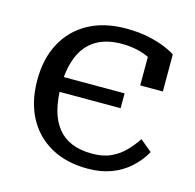

<svg xmlns="http://www.w3.org/2000/svg" viewBox="-87 -637 750 737"><g transform="rotate(15 288.0 -268.0)"><path d="M95 -246V-305H385V-246ZM324 -49Q368 -49 399.5 -64Q431 -79 453.5 -102.5Q476 -126 493 -152L540 -113Q520 -77 488.5 -48.5Q457 -20 415.5 -4.5Q374 11 322 11Q237 11 175.5 -23.5Q114 -58 81 -120.5Q48 -183 48 -268Q48 -354 82 -416.5Q116 -479 178.5 -513Q241 -547 327 -547Q379 -547 419 -538Q459 -529 486 -517.5Q513 -506 525 -497V-350H435V-474Q445 -473 454 -469.5Q463 -466 469 -460Q475 -454 478 -447Q481 -440 481 -432Q459 -455 418 -470.5Q377 -486 327 -486Q264 -486 223 -460.5Q182 -435 162 -386Q142 -337 142 -268Q142 -215 153 -174Q164 -133 186.5 -105Q209 -77 243 -63Q277 -49 324 -49Z"/></g></svg>

Font: Roboto Serif
Style: Regular
Weight: 400
Designer: Greg Gazdowicz
Foundry: Commercial Type
Version: Version 1.008